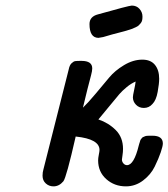

<svg xmlns="http://www.w3.org/2000/svg" viewBox="-20 -661 601 685"><path d="M131.8 -34.2Q131.8 -46.4 134.8 -56.2L225.1 -413.1Q228 -428.2 235.1 -435.1Q242.2 -441.9 248 -442.9Q253.9 -443.8 266.1 -443.8H271Q309.1 -443.8 309.1 -417Q309.1 -408.2 304.9 -392.6Q300.8 -377 292 -343Q283.2 -309.1 275.9 -276.9Q293 -293 321 -326.4Q349.1 -359.9 369.6 -384.5Q390.1 -409.2 422.6 -428.7Q455.1 -448.2 487.8 -448.2Q517.6 -448.2 532.7 -429.7Q547.9 -411.1 547.9 -379.9Q547.9 -362.8 542.5 -333Q537.1 -303.2 523.9 -290Q511.7 -275.9 493.2 -275.9Q476.1 -275.9 465.1 -287.4Q454.1 -298.8 454.1 -314Q454.1 -319.8 458.5 -339.8Q462.9 -359.9 463.9 -370.1Q447.8 -363.3 431.9 -350.1Q416 -336.9 406 -325.4Q396 -314 371.6 -283.9Q347.2 -253.9 331.1 -234.9Q367.2 -222.7 393.1 -196.8Q418.9 -170.9 418.9 -129.9Q418.9 -118.7 417 -106.9Q415 -95.2 415 -91.8Q415 -84 420.4 -77.9Q425.8 -71.8 433.1 -71.8Q458 -71.8 475.1 -142.1Q475.1 -143.1 476.6 -147.5Q478 -151.9 478.5 -153.3Q479 -154.8 480 -158.4Q481 -162.1 482.4 -163.6Q483.9 -165 485.8 -168Q487.8 -170.9 490.5 -171.9Q493.2 -172.9 496.1 -174.3Q499 -175.8 502.9 -176.3Q506.8 -176.8 512.2 -176.8H523.9Q561 -176.8 561 -148.9Q561 -140.1 553.5 -117.7Q545.9 -95.2 532 -66.7Q518.1 -38.1 490.5 -17.1Q462.9 3.9 429.2 3.9Q388.2 3.9 359.1 -22Q330.1 -47.9 330.1 -88.9Q330.1 -96.7 332.5 -108.9Q335 -121.1 335 -126Q335 -165 251 -173.8H250Q216.8 -27.8 206.1 -14.2Q190.9 3.9 170.9 3.9Q154.8 3.9 143.3 -6.6Q131.8 -17.1 131.8 -34.2ZM299.3 -575.2Q299.3 -602.1 330.1 -609.9Q439 -640.6 450.2 -641.1Q467.3 -641.1 477.8 -629.2Q488.3 -617.2 488.3 -602.1Q488.3 -595.2 487.3 -589.6Q486.3 -584 482.7 -579.1Q479 -574.2 475.1 -570.6Q471.2 -566.9 463.6 -563.5Q456.1 -560.1 449.7 -557.6Q443.4 -555.2 430.7 -551.5Q418 -547.9 408 -545.4Q397.9 -543 380.1 -538.1Q362.3 -533.2 348.1 -528.8Q333 -525.9 331.1 -525.9Q299.3 -526.4 299.3 -575.2Z"/></svg>

Font: CMU Typewriter Text
Style: BoldItalic
Weight: 700
Italic angle: -14.04°
Version: Version 0.7.0